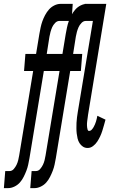

<svg xmlns="http://www.w3.org/2000/svg" viewBox="-77 -755 597 990"><path d="M-57 215 -50 127H-28Q-15 127 -6 116.5Q3 106 8.5 94.5Q14 83 17 70.5Q20 58 22 46L94 -389H47L54 -477H109L126 -580Q129 -597 132.5 -613.5Q136 -630 141.5 -645.5Q147 -661 155.5 -677Q164 -693 175.5 -706Q187 -719 203 -727Q219 -735 235 -735H298L292 -647H229Q217 -647 207 -636.5Q197 -626 192 -614.5Q187 -603 183.5 -590.5Q180 -578 178 -566L164 -477H252L245 -389H149L75 60Q72 77 68.5 93.5Q65 110 59 125.5Q53 141 45 157Q37 173 25.5 186Q14 199 -2.5 207Q-19 215 -35 215ZM79 215 86 127H108Q121 127 130 116.5Q139 106 144.5 94.5Q150 83 153 70.5Q156 58 158 46L230 -389H183L190 -477H245L262 -580Q265 -597 268.5 -613.5Q272 -630 277.5 -645.5Q283 -661 291.5 -677Q300 -693 311.5 -706Q323 -719 339 -727Q355 -735 371 -735H434L428 -647H365Q353 -647 343 -636.5Q333 -626 328 -614.5Q323 -603 319.5 -590.5Q316 -578 314 -566L300 -477H347L340 -389H285L211 60Q208 77 204.5 93.5Q201 110 195 125.5Q189 141 181 157Q173 173 161.5 186Q150 199 133.5 207Q117 215 101 215ZM375 8Q361 8 350.5 1Q340 -6 333 -17Q326 -28 323 -41Q320 -54 318.5 -67Q317 -80 317 -94Q317 -108 317.5 -122Q318 -136 320 -149.5Q322 -163 324 -177L402 -647H354L360 -735H471L377 -163Q376 -157 375.5 -151.5Q375 -146 374 -140.5Q373 -135 372.5 -129.5Q372 -124 371.5 -118.5Q371 -113 371.5 -107.5Q372 -102 372.5 -96.5Q373 -91 375 -85.5Q377 -80 382 -80Q390 -80 396 -86.5Q402 -93 405.5 -99.5Q409 -106 412.5 -113.5Q416 -121 418 -128.5Q420 -136 422 -143.5Q424 -151 425 -158L467 -138Q463 -123 459 -109Q455 -95 450.5 -80.5Q446 -66 439.5 -52Q433 -38 424.5 -25Q416 -12 403 -2Q390 8 375 8Z"/></svg>

Font: Iosevka Curly Slab Semibold
Style: Italic
Weight: 600
Italic angle: -9°
Monospace: yes
Designer: Belleve Invis
Foundry: Belleve Invis
Version: Version 22.1.2; ttfautohint (v1.8.4)